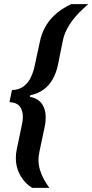

<svg xmlns="http://www.w3.org/2000/svg" viewBox="-20 -763 449 933"><path d="M137 150Q121 141 106.5 126.5Q92 112 80.5 92.5Q69 73 63 51Q57 29 57 4Q57 -6 58 -15.5Q59 -25 61 -35L85 -150Q88 -162 89.5 -173.5Q91 -185 91 -196Q91 -224 77.5 -244Q64 -264 26 -267L38 -325Q75 -327 96.5 -344.5Q118 -362 130 -387.5Q142 -413 148 -441L173 -557Q181 -597 197.5 -627.5Q214 -658 235.5 -680Q257 -702 280.5 -717.5Q304 -733 326 -743H409Q387 -724 367 -704Q347 -684 331 -662.5Q315 -641 303 -617Q291 -593 285 -564L261 -445Q253 -408 236 -378Q219 -348 192 -328Q165 -308 127 -300L125 -293Q166 -284 184 -258Q202 -232 202 -195Q202 -184 201 -171.5Q200 -159 197 -146L172 -28Q170 -17 168.5 -7Q167 3 167 14Q167 39 174.5 63.5Q182 88 194 109.5Q206 131 220 150Z"/></svg>

Font: Saira SemiCondensed SemiBold
Style: Italic
Weight: 600
Width: 4
Italic angle: -12°
Designer: Hector Gatti with collaboration of the Omnibus-Type team
Foundry: Omnibus-Type
Version: Version 1.101